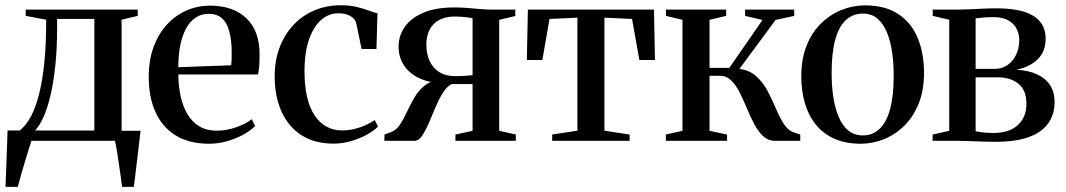

<svg xmlns="http://www.w3.org/2000/svg" viewBox="-20 -550 4163 750"><path d="M45 0V-36L57 -40Q82.5 -60.5 101.8 -97.2Q121 -134 134 -187.8Q147 -241.5 153.8 -312.8Q160.5 -384 160.5 -473L80.5 -488V-512.5H518V-488L455 -473V0ZM116.5 -40H348.5V-476H203V-436.5Q203 -360 196.2 -295.2Q189.5 -230.5 177.8 -179.8Q166 -129 150.2 -93.5Q134.5 -58 116.5 -40ZM1.5 180Q3 145.5 4.2 109Q5.5 72.5 7 34.8Q8.5 -3 9.5 -40.5H146L104 -3Q99.5 9.5 92.5 32.2Q85.5 55 77.2 82Q69 109 61.8 134.8Q54.5 160.5 49.5 180ZM457 180Q454 158.5 450.5 132.8Q447 107 443.2 81.5Q439.5 56 435.8 34Q432 12 428.5 -2L400 -39H529Q527 -19.5 524.2 2.8Q521.5 25 518.8 48.5Q516 72 513.2 95.2Q510.5 118.5 507.8 140Q505 161.5 502.5 180Z M797 11.5Q719.5 11.5 667 -20.5Q614.5 -52.5 587.8 -111.2Q561 -170 561 -249.5Q561 -315.5 580.2 -367.2Q599.5 -419 633 -455Q666.5 -491 709.5 -509.5Q752.5 -528 800 -528Q889 -528 940.8 -480.2Q992.5 -432.5 994 -342Q994 -311 992.5 -291.2Q991 -271.5 987.5 -259H676.5Q677 -212 686 -172.2Q695 -132.5 713 -102.8Q731 -73 759.2 -56.2Q787.5 -39.5 826.5 -39.5Q864.5 -39.5 903 -53Q941.5 -66.5 963.5 -84.5L976.5 -57.5Q959.5 -40.5 931.5 -24.8Q903.5 -9 868.5 1.2Q833.5 11.5 797 11.5ZM676.5 -287.5 883 -295Q884.5 -307.5 884.8 -319.5Q885 -331.5 885 -344Q885 -416.5 864.5 -456.2Q844 -496 795 -496Q766.5 -496 744.2 -481.2Q722 -466.5 707 -439Q692 -411.5 684.2 -373Q676.5 -334.5 676.5 -287.5Z M1283 11Q1208.5 11 1157.2 -22.2Q1106 -55.5 1079.5 -114.5Q1053 -173.5 1053 -250.5Q1052.5 -310.5 1071 -361.2Q1089.5 -412 1123.8 -449.8Q1158 -487.5 1205.8 -508.5Q1253.5 -529.5 1312 -529.5Q1346 -529.5 1373.8 -522.8Q1401.5 -516 1422 -508.2Q1442.5 -500.5 1454.5 -498L1450.5 -358.5H1392.5L1371.5 -459Q1370 -467.5 1362.2 -476.5Q1354.5 -485.5 1339.5 -491.8Q1324.5 -498 1300 -498Q1265 -498 1235.2 -472.8Q1205.5 -447.5 1187.5 -397Q1169.5 -346.5 1169.5 -271Q1169.5 -214.5 1179.5 -171.5Q1189.5 -128.5 1208.8 -99.5Q1228 -70.5 1255.2 -55.5Q1282.5 -40.5 1316.5 -40.5Q1340.5 -40.5 1364.5 -46.2Q1388.5 -52 1409.2 -61.5Q1430 -71 1444 -81L1456.5 -55.5Q1441 -39.5 1413.5 -24.2Q1386 -9 1352.2 1Q1318.5 11 1283 11Z M1481.5 0 1482 -24.5 1507.5 -34Q1529 -42.5 1543.2 -64.5Q1557.5 -86.5 1570.5 -114.8Q1583.5 -143 1599.5 -170.2Q1615.5 -197.5 1639.5 -216.2Q1663.5 -235 1700 -238L1707.5 -226Q1659.5 -226 1620.8 -243.2Q1582 -260.5 1559.5 -292.5Q1537 -324.5 1537 -368.5Q1537 -410 1560.8 -444.5Q1584.5 -479 1633 -500Q1681.5 -521 1756 -521Q1779.5 -521 1804.8 -519Q1830 -517 1854.2 -514.8Q1878.5 -512.5 1898.5 -512.5H1993V-487.5L1930 -472.5V-39L1995 -24.5V0H1759V-24.5L1826 -39V-221.5H1745Q1726.5 -213.5 1711 -189Q1695.5 -164.5 1682 -132.8Q1668.5 -101 1655.8 -71Q1643 -41 1629.5 -20.8Q1616 -0.5 1600.5 0ZM1759 -252.5Q1768.5 -252.5 1781.5 -253Q1794.5 -253.5 1806.8 -254.5Q1819 -255.5 1826 -256.5V-479Q1818.5 -480.5 1807 -482Q1795.5 -483.5 1782.8 -484.5Q1770 -485.5 1757.5 -485.5Q1721 -485.5 1696 -472.2Q1671 -459 1658.2 -434.2Q1645.5 -409.5 1645.5 -376Q1645.5 -339.5 1658.2 -311.8Q1671 -284 1696.2 -268.2Q1721.5 -252.5 1759 -252.5Z M2137 0V-24.5L2235.5 -39.5V-481L2126.5 -476L2098.5 -315.5H2038L2042 -512.5H2534.5L2538.5 -315.5H2477.5L2449 -476L2341 -481V-39.5L2439.5 -24.5V0Z M2581 0V-24.5L2646 -39V-472.5L2581.5 -488V-512.5H2816.5V-488L2751.5 -472.5V-285H2829L2958.5 -472L2890.5 -488V-512.5H3082.5V-488L3009.5 -472L2868.5 -281Q2908.5 -275.5 2934.8 -251.5Q2961 -227.5 2978.8 -194Q2996.5 -160.5 3010.8 -126.5Q3025 -92.5 3041.2 -66.8Q3057.5 -41 3080.5 -33L3106 -24.5V0H3007Q2980.5 0 2961 -18.2Q2941.5 -36.5 2926.2 -65.5Q2911 -94.5 2897.5 -127Q2884 -159.5 2869.5 -188.5Q2855 -217.5 2836.2 -235.8Q2817.5 -254 2791.5 -254H2751.5V-39L2820 -24.5V0Z M3110 -252Q3110 -320 3130.8 -371.8Q3151.5 -423.5 3187.2 -458.5Q3223 -493.5 3267.2 -511.2Q3311.5 -529 3358.5 -529Q3438.5 -529 3489.8 -494.5Q3541 -460 3565.2 -400.5Q3589.5 -341 3589.5 -266Q3589.5 -198 3568.8 -146Q3548 -94 3512.5 -59Q3477 -24 3432.8 -6.2Q3388.5 11.5 3342 11.5Q3282.5 11.5 3238.5 -8.5Q3194.5 -28.5 3166 -64.2Q3137.5 -100 3123.8 -148Q3110 -196 3110 -252ZM3350.5 -21Q3389 -21 3416 -46.8Q3443 -72.5 3457 -124.2Q3471 -176 3471 -253.5Q3471 -302 3464.8 -345.8Q3458.5 -389.5 3444.5 -423.5Q3430.5 -457.5 3407.5 -477.2Q3384.5 -497 3351 -497Q3311.5 -497 3284 -471.5Q3256.5 -446 3242.5 -394.5Q3228.5 -343 3228.5 -264Q3228.5 -215.5 3235 -171.8Q3241.5 -128 3255.8 -94Q3270 -60 3293.2 -40.5Q3316.5 -21 3350.5 -21Z M3867 4Q3842.5 4 3815.8 3Q3789 2 3764.2 1Q3739.5 0 3721.5 0H3623V-24.5L3688 -39V-473L3623.5 -488V-512.5H3725Q3744 -512.5 3768.5 -513.8Q3793 -515 3820 -516.2Q3847 -517.5 3872 -517.5Q3940 -517.5 3982.2 -503.5Q4024.5 -489.5 4044.5 -463.2Q4064.5 -437 4064.5 -399Q4064.5 -349 4033.8 -318.8Q4003 -288.5 3950.5 -277.5Q3997.5 -275 4030.8 -259.8Q4064 -244.5 4081.8 -217.5Q4099.5 -190.5 4099.5 -152Q4099.5 -104 4075.2 -69Q4051 -34 3999.8 -15Q3948.5 4 3867 4ZM3859 -30.5Q3922.5 -30.5 3956 -61.5Q3989.5 -92.5 3989.5 -144Q3989.5 -198 3958.2 -223Q3927 -248 3878 -248H3791V-37.5Q3798.5 -35.5 3809.5 -34Q3820.5 -32.5 3833.2 -31.5Q3846 -30.5 3859 -30.5ZM3791 -281H3866Q3895.5 -281 3917 -296.8Q3938.5 -312.5 3950 -338Q3961.5 -363.5 3961.5 -393.5Q3961.5 -419 3950.2 -439.2Q3939 -459.5 3917.2 -471.2Q3895.5 -483 3862.5 -483Q3842.5 -483 3824 -481.8Q3805.5 -480.5 3791 -478.5Z"/></svg>

Font: Merriweather 120pt Medium
Style: Regular
Weight: 500
Version: Version 2.100